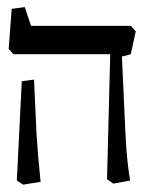

<svg xmlns="http://www.w3.org/2000/svg" viewBox="-20 -501 419 529"><path d="M340.8 -429.7 354 -414.6 340.3 -351.6 315.9 -345.2 325.7 -132.3Q329.1 -59.1 338.4 -3.4L292 4.9L274.9 -7.3L283.7 -351.6H17.1L3.9 -366.2L12.2 -476.6L48.3 -481.4L65.4 -429.7ZM26.4 -3.9 40 -277.3 73.7 -281.7 80.6 -132.3Q84 -76.7 91.8 0L43.5 7.8Z"/></svg>

Font: Neuton
Style: Regular
Weight: 400
Designer: Brian M Zick
Version: Version 1.3